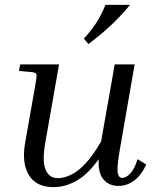

<svg xmlns="http://www.w3.org/2000/svg" viewBox="-20 -760 645 790"><path d="M468 5Q428 5 405.5 -22Q383 -49 386 -105Q343 -44 296 -17Q249 10 200 10Q130 10 99.5 -38.5Q69 -87 83 -170L126 -414Q132 -448 130 -454.5Q128 -461 113 -463L58 -468L63 -495H223L166 -171Q153 -95 168 -61Q183 -27 218 -27Q242 -27 270.5 -40Q299 -53 330.5 -86Q362 -119 396 -178L452 -495H534L474 -150Q461 -76 464 -52Q467 -28 483 -28Q498 -28 515.5 -45.5Q533 -63 546 -105L582 -83Q560 -37 530.5 -16Q501 5 468 5ZM344 -579 325 -601Q354 -633 374.5 -663.5Q395 -694 414 -740H515Q477 -694 436.5 -656Q396 -618 344 -579Z"/></svg>

Font: Inria Serif
Style: Italic
Weight: 400
Italic angle: -10°
Designer: Black Foundry Team
Foundry: Black Foundry
Version: Version 1.000; ttfautohint (v1.8.3)